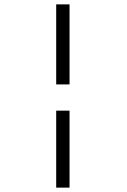

<svg xmlns="http://www.w3.org/2000/svg" viewBox="-20 -740 580 878"><path d="M237 -354V-720H298V-354ZM298 -234V118H237V-234Z"/></svg>

Font: IBM 3270
Style: Regular
Weight: 400
Monospace: yes
Version: Version 2.3.1